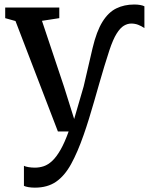

<svg xmlns="http://www.w3.org/2000/svg" viewBox="-20 -589 670 860"><path d="M136.1 251.5Q120.8 251.5 107.7 249.3Q94.5 247.1 87.2 243.5V153.6Q93.5 157.3 107.6 159.6Q121.7 161.9 136.5 161.9Q156.9 161.9 176.3 155.4Q195.7 148.8 214.2 131.4Q232.8 113.9 251.1 82Q269.4 50.2 287.4 0H239.4L49.4 -494.8L3.3 -507.7V-555.3H245.6V-507.7L168 -495.7L266.6 -201L312.2 -56L354.7 -201.9L394.6 -373.4Q412.5 -449 439 -491.5Q465.4 -534 501 -551.4Q536.6 -568.8 581.2 -568.8Q595.8 -568.8 607.7 -566.7Q619.7 -564.6 626.8 -560.8V-463.1Q613.3 -472.5 598.9 -478Q584.4 -483.5 567.8 -483.5Q551.4 -483.5 535 -473.9Q518.6 -464.2 502.4 -438.4Q486.2 -412.6 470 -363.8Q458.7 -329.6 447.2 -291.6Q435.7 -253.7 424.3 -213.8Q412.9 -173.9 401.5 -134.2Q390 -94.5 378.4 -56.7Q366.7 -19 354.8 15Q327.5 93.2 298.4 146Q269.4 198.7 231 225.1Q192.6 251.5 136.1 251.5Z"/></svg>

Font: Merriweather Light
Style: Regular
Weight: 300
Designer: Eben Sorkin
Foundry: Eben Sorkin
Version: Version 2.100